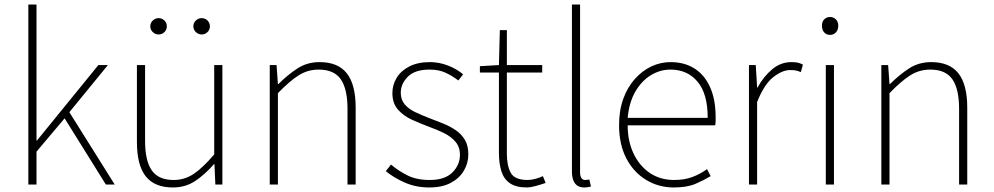

<svg xmlns="http://www.w3.org/2000/svg" viewBox="-20 -814 4383 847"><path d="M105 0V-794H141V-194H143L414 -527H456L286 -319L486 0H447L265 -292L141 -145V0Z M743 13Q662 13 623 -36Q584 -85 584 -188V-527H620V-192Q620 -105 649.5 -62.5Q679 -20 746 -20Q795 -20 835.5 -47.5Q876 -75 925 -133V-527H961V0H930L926 -90H924Q884 -44 841 -15.5Q798 13 743 13ZM679 -662Q665 -662 654 -672.5Q643 -683 643 -698Q643 -713 654 -723.5Q665 -734 679 -734Q695 -734 705.5 -723.5Q716 -713 716 -698Q716 -683 705.5 -672.5Q695 -662 679 -662ZM870 -662Q855 -662 844 -672.5Q833 -683 833 -698Q833 -713 844 -723.5Q855 -734 870 -734Q885 -734 895.5 -723.5Q906 -713 906 -698Q906 -683 895.5 -672.5Q885 -662 870 -662Z M1170 0V-527H1200L1206 -443H1208Q1249 -484 1292 -512Q1335 -540 1390 -540Q1471 -540 1510 -490.5Q1549 -441 1549 -339V0H1513V-334Q1513 -421 1483.5 -464Q1454 -507 1386 -507Q1337 -507 1296.5 -481Q1256 -455 1206 -403V0Z M1874 13Q1815 13 1766 -8.5Q1717 -30 1682 -59L1705 -88Q1738 -60 1778 -40Q1818 -20 1876 -20Q1942 -20 1975.5 -53Q2009 -86 2009 -131Q2009 -166 1989 -189Q1969 -212 1938.5 -227Q1908 -242 1877 -253Q1837 -268 1799 -285Q1761 -302 1736 -330Q1711 -358 1711 -403Q1711 -440 1730 -471Q1749 -502 1786 -521Q1823 -540 1877 -540Q1917 -540 1956 -525Q1995 -510 2023 -486L2002 -459Q1976 -479 1946 -493Q1916 -507 1875 -507Q1810 -507 1779 -475.5Q1748 -444 1748 -405Q1748 -374 1765.5 -353.5Q1783 -333 1811.5 -319.5Q1840 -306 1871 -294Q1903 -282 1934 -269.5Q1965 -257 1990 -240Q2015 -223 2030.5 -197.5Q2046 -172 2046 -133Q2046 -94 2026 -60.5Q2006 -27 1968 -7Q1930 13 1874 13Z M2305 13Q2256 13 2229 -6Q2202 -25 2191.5 -59.5Q2181 -94 2181 -140V-494H2097V-522L2181 -527L2185 -681H2216V-527H2372V-494H2216V-135Q2216 -84 2233 -52Q2250 -20 2308 -20Q2323 -20 2342 -25Q2361 -30 2375 -37L2387 -7Q2364 1 2341.5 7Q2319 13 2305 13Z M2557 13Q2540 13 2528 5.5Q2516 -2 2509.5 -18Q2503 -34 2503 -59V-794H2539V-53Q2539 -37 2545 -28.5Q2551 -20 2561 -20Q2564 -20 2568 -20.5Q2572 -21 2580 -22L2587 9Q2580 10 2574 11.5Q2568 13 2557 13Z M2952 13Q2886 13 2831 -20Q2776 -53 2743.5 -114.5Q2711 -176 2711 -262Q2711 -327 2729.5 -378Q2748 -429 2780.5 -465.5Q2813 -502 2853.5 -521Q2894 -540 2938 -540Q2999 -540 3043.5 -512Q3088 -484 3112.5 -429.5Q3137 -375 3137 -297Q3137 -289 3137 -280.5Q3137 -272 3135 -261H2749Q2749 -192 2774.5 -137.5Q2800 -83 2846 -51.5Q2892 -20 2954 -20Q2999 -20 3034 -33Q3069 -46 3099 -68L3115 -37Q3085 -19 3048 -3Q3011 13 2952 13ZM2749 -294H3102Q3102 -401 3057 -454Q3012 -507 2938 -507Q2891 -507 2850 -481.5Q2809 -456 2782 -408.5Q2755 -361 2749 -294Z M3284 0V-527H3314L3320 -428H3322Q3348 -476 3386 -508Q3424 -540 3471 -540Q3485 -540 3497 -538Q3509 -536 3522 -529L3513 -496Q3500 -501 3491 -503Q3482 -505 3466 -505Q3431 -505 3391 -473.5Q3351 -442 3320 -364V0Z M3623 0V-527H3659V0ZM3642 -660Q3626 -660 3616 -671Q3606 -682 3606 -701Q3606 -718 3616 -728.5Q3626 -739 3642 -739Q3657 -739 3667.5 -728.5Q3678 -718 3678 -701Q3678 -682 3667.5 -671Q3657 -660 3642 -660Z M3868 0V-527H3898L3904 -443H3906Q3947 -484 3990 -512Q4033 -540 4088 -540Q4169 -540 4208 -490.5Q4247 -441 4247 -339V0H4211V-334Q4211 -421 4181.5 -464Q4152 -507 4084 -507Q4035 -507 3994.5 -481Q3954 -455 3904 -403V0Z"/></svg>

Font: Noto Sans SC Thin
Style: Regular
Weight: 100
Designer: Ryoko NISHIZUKA 西塚涼子 (kana, bopomofo & ideographs); Paul D. Hunt (Latin, Greek & Cyrillic); Sandoll Communications 산돌커뮤니
Foundry: Adobe
Version: Version 2.004-H2;hotconv 1.0.118;makeotfexe 2.5.65603